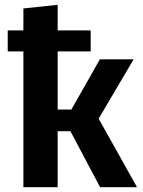

<svg xmlns="http://www.w3.org/2000/svg" viewBox="-20 -776 591 796"><path d="M389 -284 548 0H395L272 -232H219V0H77V-563H12V-650H77V-741L219 -756V-650H356V-563H219V-322H276L394 -530H534Z"/></svg>

Font: FiraGO SemiBold
Style: Regular
Weight: 600
Designer: bBox Type
Foundry: bBox Type GmbH
Version: Version 1.001;PS 001.001;hotconv 1.0.88;makeotf.lib2.5.64775